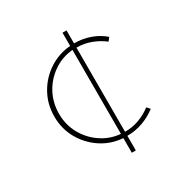

<svg xmlns="http://www.w3.org/2000/svg" viewBox="-126 -539 673 705"><g transform="rotate(-30 210.0 -186.5)"><path d="M375 -37Q349 -17 317.5 -5.5Q286 6 251 6V68H234V6Q183 2 142.5 -25Q102 -52 78 -94.5Q54 -137 54 -189Q54 -241 78 -284Q102 -327 143 -354Q184 -381 234 -385V-441H251V-386Q287 -386 319 -374.5Q351 -363 375 -342L364 -328Q341 -346 312 -357Q283 -368 251 -368V-11Q283 -11 311.5 -21.5Q340 -32 363 -50ZM74 -189Q74 -143 95 -104.5Q116 -66 152.5 -41Q189 -16 234 -12V-368Q189 -364 152.5 -339Q116 -314 95 -275Q74 -236 74 -189Z"/></g></svg>

Font: Synthetic Thin
Style: Regular
Weight: 100
Designer: Santiago Orozco
Foundry: Typemade
Version: Version 2.000; ttfautohint (v1.8.4.7-5d5b)